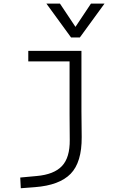

<svg xmlns="http://www.w3.org/2000/svg" viewBox="-20 -796 626 1051"><path d="M93.8 234.4 90.8 175.8 180.7 167.5Q275.4 159.2 319.1 113Q362.8 66.9 361.8 -30.3L360.8 -170.9V-460H134.8V-517.6H425.8V-187.5L427.2 -45.9Q428.2 92.3 366.7 155.3Q305.2 218.3 170.9 228.5ZM369.1 -590.8 233.9 -776.4H308.1L393.1 -648.9L478 -776.4H552.2L417 -590.8Z"/></svg>

Font: Cascadia Mono PL Light
Style: Regular
Weight: 300
Monospace: yes
Designer: Aaron Bell
Foundry: Saja Typeworks
Version: Version 2404.023; ttfautohint (v1.8.4)